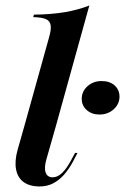

<svg xmlns="http://www.w3.org/2000/svg" viewBox="-20 -661 451 693"><path d="M68.5 -208.1 156.5 -524.2Q165.3 -553.2 162.9 -569.4Q160.5 -585.5 146 -591.9Q131.5 -598.4 100 -599.2L102.4 -608.1Q164.5 -608.9 212.9 -616.9Q261.3 -625 302.4 -641.1L182.3 -208.1ZM147.6 -86.3Q138.7 -55.6 144.8 -38.3Q150.8 -21 170.2 -21Q187.1 -21 203.2 -35.9Q219.4 -50.8 235.5 -80.6L250.8 -108.9H259.7L241.9 -75Q228.2 -50 210.9 -30.2Q193.5 -10.5 171.8 0.8Q150 12.1 121 12.1Q85.5 11.3 64.5 -4.4Q43.5 -20.2 37.9 -50Q32.3 -79.8 43.5 -120.2L68.5 -208.1H182.3ZM338.7 -247.6Q311.3 -247.6 293.1 -263.7Q275 -279.8 275 -304Q275 -331.5 296 -350Q316.9 -368.5 346.8 -368.5Q375.8 -368.5 393.5 -352.8Q411.3 -337.1 411.3 -312.1Q411.3 -285.5 390.3 -266.5Q369.4 -247.6 338.7 -247.6Z"/></svg>

Font: Playfair 144pt
Style: Bold Italic
Weight: 700
Italic angle: -15.6°
Designer: Claus Eggers Sørensen
Foundry: Claus Eggers Sørensen
Version: Version 2.203